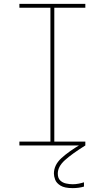

<svg xmlns="http://www.w3.org/2000/svg" viewBox="-20 -750 540 990"><path d="M80 0V-20H240V-710H80V-730H420V-710H260V-20H420V0ZM355 220Q313 220 292 207Q271 194 264.5 176.5Q258 159 258 145Q258 101 296.5 65.5Q335 30 402 -9L420 0Q351 43 314.5 76Q278 109 278 145Q278 168 290 180Q302 192 320 196Q338 200 355 200Q370 200 385.5 197Q401 194 413 190V212Q400 216 385 218Q370 220 355 220Z"/></svg>

Font: M PLUS 1 Code Thin
Style: Regular
Weight: 250
Designer: Coji Morishita
Foundry: UNDERFOREST DESIGN
Version: Version 1.002